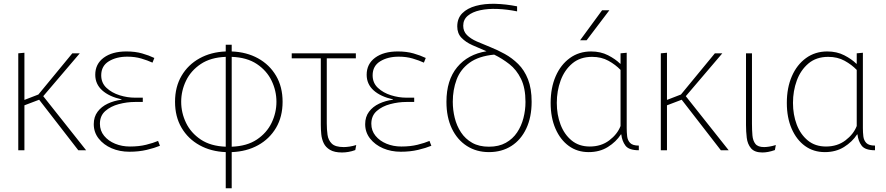

<svg xmlns="http://www.w3.org/2000/svg" viewBox="-20 -806 4754 1030"><path d="M78 -520 111 -523V-270L186 -299L368 -520H408L212 -290L442 0H400L190 -271L111 -241V0H78Z M674 8Q622 8 579 -10.5Q536 -29 509.5 -62.5Q483 -96 483 -140Q483 -179 503.5 -206.5Q524 -234 558 -250Q592 -266 632 -271V-273Q565 -288 528 -321.5Q491 -355 491 -405Q491 -463 536.5 -496.5Q582 -530 658 -530Q705 -530 742 -519.5Q779 -509 808 -495L798 -470Q772 -482 738 -492Q704 -502 663 -502Q604 -502 563.5 -477Q523 -452 523 -402Q523 -361 551.5 -334.5Q580 -308 621.5 -295Q663 -282 704 -282H746V-259H704Q661 -259 617.5 -247.5Q574 -236 545 -210.5Q516 -185 516 -142Q516 -105 538.5 -77.5Q561 -50 597.5 -35Q634 -20 677 -20Q726 -20 764 -29.5Q802 -39 828 -50L838 -24Q809 -12 767 -2Q725 8 674 8Z M1191 204V10Q1112 7 1050.5 -27Q989 -61 954 -120.5Q919 -180 919 -260Q919 -340 954 -399.5Q989 -459 1050.5 -493Q1112 -527 1191 -530V-566H1223V-530Q1303 -527 1364.5 -493Q1426 -459 1461 -399.5Q1496 -340 1496 -260Q1496 -180 1461 -120.5Q1426 -61 1364.5 -27Q1303 7 1223 10V204ZM952 -260Q952 -201 978 -147Q1004 -93 1057 -57.5Q1110 -22 1191 -19V-501Q1110 -498 1057 -462.5Q1004 -427 978 -373Q952 -319 952 -260ZM1463 -260Q1463 -319 1437 -373Q1411 -427 1358 -462.5Q1305 -498 1223 -501V-19Q1305 -22 1358 -57.5Q1411 -93 1437 -147Q1463 -201 1463 -260Z M1815 12Q1774 12 1750.5 -2Q1727 -16 1716.5 -38Q1706 -60 1703.5 -86Q1701 -112 1701 -136V-493H1545V-520H1889V-493H1733V-144Q1733 -112 1737 -83Q1741 -54 1760 -35.5Q1779 -17 1824 -17Q1837 -17 1854.5 -19.5Q1872 -22 1891 -28L1886 -1Q1867 6 1849 9Q1831 12 1815 12Z M2130 8Q2078 8 2035 -10.5Q1992 -29 1965.5 -62.5Q1939 -96 1939 -140Q1939 -179 1959.5 -206.5Q1980 -234 2014 -250Q2048 -266 2088 -271V-273Q2021 -288 1984 -321.5Q1947 -355 1947 -405Q1947 -463 1992.5 -496.5Q2038 -530 2114 -530Q2161 -530 2198 -519.5Q2235 -509 2264 -495L2254 -470Q2228 -482 2194 -492Q2160 -502 2119 -502Q2060 -502 2019.5 -477Q1979 -452 1979 -402Q1979 -361 2007.5 -334.5Q2036 -308 2077.5 -295Q2119 -282 2160 -282H2202V-259H2160Q2117 -259 2073.5 -247.5Q2030 -236 2001 -210.5Q1972 -185 1972 -142Q1972 -105 1994.5 -77.5Q2017 -50 2053.5 -35Q2090 -20 2133 -20Q2182 -20 2220 -29.5Q2258 -39 2284 -50L2294 -24Q2265 -12 2223 -2Q2181 8 2130 8Z M2832 -260Q2832 -178 2803.5 -117Q2775 -56 2723.5 -23Q2672 10 2603 10Q2536 10 2484.5 -23Q2433 -56 2404 -116.5Q2375 -177 2375 -260Q2375 -376 2432.5 -445.5Q2490 -515 2590 -531Q2549 -548 2513.5 -564Q2478 -580 2455.5 -603.5Q2433 -627 2433 -664Q2433 -708 2460 -735Q2487 -762 2533 -774.5Q2579 -787 2636.5 -785.5Q2694 -784 2754 -772V-745Q2700 -756 2648.5 -758Q2597 -760 2555.5 -751Q2514 -742 2489.5 -721.5Q2465 -701 2465 -668Q2465 -638 2485 -618Q2505 -598 2538 -583.5Q2571 -569 2610 -553.5Q2649 -538 2688 -516.5Q2727 -495 2760 -462.5Q2793 -430 2812.5 -380.5Q2832 -331 2832 -260ZM2409 -260Q2409 -216 2419.5 -173.5Q2430 -131 2453 -96Q2476 -61 2513 -40Q2550 -19 2603 -19Q2656 -19 2693.5 -40Q2731 -61 2754 -95.5Q2777 -130 2788 -172.5Q2799 -215 2799 -259Q2799 -334 2775 -383Q2751 -432 2712.5 -462Q2674 -492 2631 -513Q2548 -505 2499 -469.5Q2450 -434 2429.5 -379Q2409 -324 2409 -260Z M3138 10Q3077 10 3031.5 -23Q2986 -56 2960 -115.5Q2934 -175 2934 -254Q2934 -335 2961 -397Q2988 -459 3037 -494.5Q3086 -530 3151 -530Q3202 -530 3242 -509.5Q3282 -489 3307 -464H3309V-520L3342 -523V-119Q3342 -96 3344.5 -74.5Q3347 -53 3360.5 -39Q3374 -25 3407 -25V0Q3354 0 3335.5 -24.5Q3317 -49 3313 -85H3311Q3285 -45 3241 -17.5Q3197 10 3138 10ZM3144 -20Q3205 -20 3248.5 -53Q3292 -86 3309 -130V-431Q3282 -459 3244 -480Q3206 -501 3156 -501Q3092 -501 3050 -465.5Q3008 -430 2987.5 -374Q2967 -318 2967 -254Q2967 -191 2987 -138Q3007 -85 3046.5 -52.5Q3086 -20 3144 -20ZM3092 -590 3210 -751H3249L3127 -590Z M3525 -520 3558 -523V-270L3633 -299L3815 -520H3855L3659 -290L3889 0H3847L3637 -271L3558 -241V0H3525Z M4137 -1Q4117 6 4100.5 9Q4084 12 4070 12Q4028 12 4009 -10.5Q3990 -33 3986 -67Q3982 -101 3982 -135V-520H4014V-143Q4014 -108 4016.5 -79.5Q4019 -51 4032.5 -34Q4046 -17 4079 -17Q4090 -17 4106.5 -19.5Q4123 -22 4142 -28Z M4405 10Q4344 10 4298.5 -23Q4253 -56 4227 -115.5Q4201 -175 4201 -254Q4201 -335 4228 -397Q4255 -459 4304 -494.5Q4353 -530 4418 -530Q4469 -530 4509 -509.5Q4549 -489 4574 -464H4576V-520L4609 -523V-119Q4609 -96 4611.5 -74.5Q4614 -53 4627.5 -39Q4641 -25 4674 -25V0Q4621 0 4602.5 -24.5Q4584 -49 4580 -85H4578Q4552 -45 4508 -17.5Q4464 10 4405 10ZM4411 -20Q4472 -20 4515.5 -53Q4559 -86 4576 -130V-431Q4549 -459 4511 -480Q4473 -501 4423 -501Q4359 -501 4317 -465.5Q4275 -430 4254.5 -374Q4234 -318 4234 -254Q4234 -191 4254 -138Q4274 -85 4313.5 -52.5Q4353 -20 4411 -20Z"/></svg>

Font: Murecho ExtraLight
Style: Regular
Weight: 200
Designer: Neil Summerour
Foundry: Positype
Version: Version 1.010; ttfautohint (v1.8.3)